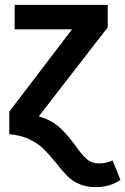

<svg xmlns="http://www.w3.org/2000/svg" viewBox="-20 -549 513 786"><path d="M211 120Q182 84 160 62Q138 40 103 22.5Q68 5 18 0V-92L275 -429H40V-529H421V-437L139 -73Q193 -56 224.5 -27Q256 2 290 49Q316 86 336 103Q356 120 385 120Q414 120 441 108L473 187Q432 217 372 217Q332 217 303.5 204Q275 191 256 172Q237 153 211 120Z"/></svg>

Font: Fira Sans Medium
Style: Regular
Weight: 500
Designer: bBox Type GmbH & Carrois Corporate GbR & Edenspiekermann AG
Foundry: bBox Type GmbH & Carrois Corporate GbR & Edenspiekermann AG
Version: Version 4.301